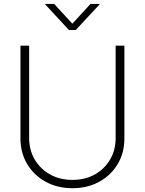

<svg xmlns="http://www.w3.org/2000/svg" viewBox="-20 -964 749 994"><path d="M355 10.3Q276.9 10.3 216.1 -23.2Q155.3 -56.6 120.6 -115Q85.9 -173.3 85.9 -247.1V-727.5H130.9V-249.5Q130.9 -187 159.7 -138.2Q188.5 -89.4 239 -61Q289.6 -32.7 355 -32.7Q420.9 -32.7 471.2 -61Q521.5 -89.4 550 -138.2Q578.6 -187 578.6 -249.5V-727.5H624V-247.1Q624 -172.9 589.4 -114.7Q554.7 -56.6 494.1 -23.2Q433.6 10.3 355 10.3ZM260.3 -943.8 354.5 -841.3 448.7 -943.8H495.6V-941.4L372.1 -808.6H336.9L213.9 -941.4V-943.8Z"/></svg>

Font: Inter 20pt ExtraLight
Style: Regular
Weight: 250
Version: Version 4.001;git-66647c0bb